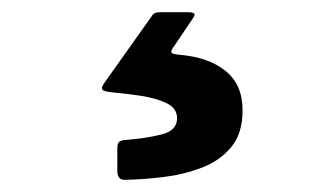

<svg xmlns="http://www.w3.org/2000/svg" viewBox="-20 -26 540 315"><path d="M172.5 254.5V217Q172.5 208.5 176.5 206Q180.5 203.5 188 203.5Q218.5 201 244.5 194.8Q270.5 188.5 270.5 168Q270.5 151.5 253.2 143.2Q236 135 211.2 131.2Q186.5 127.5 164 125.5Q149.5 124 147.8 120.8Q146 117.5 150.5 111L230 -1Q233 -6 242.5 -6H285Q296.5 -6 298.5 -4Q300.5 -2 296.5 4L266.5 48.5Q260 57 261.2 60Q262.5 63 276 64Q322.5 68 350.2 90.5Q378 113 378 155Q378 193 359.2 215.5Q340.5 238 310.8 249.2Q281 260.5 247.8 264.5Q214.5 268.5 185 269Q172.5 269.5 172.5 254.5Z"/></svg>

Font: Besley* Narrow Heavy
Style: Regular
Weight: 800
Width: 4
Designer: Owen Earl
Foundry: indestructible type*
Version: Version 3.000; ttfautohint (v1.8.3)